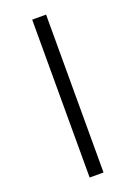

<svg xmlns="http://www.w3.org/2000/svg" viewBox="-177 -938 775 1097"><g transform="rotate(-20 210.5 -389.0)"><path d="M253 -869V91H168.5V-869Z"/></g></svg>

Font: Merriweather 20pt Medium
Style: Regular
Weight: 500
Version: Version 2.100